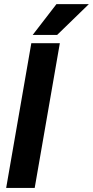

<svg xmlns="http://www.w3.org/2000/svg" viewBox="-20 -923 457 943"><path d="M150.4 0H10.3L133.8 -710.9H273.9ZM257.3 -902.8H416.5L260.7 -751.5H140.6Z"/></svg>

Font: TypoPRO Roboto
Style: Bold Italic
Weight: 700
Italic angle: -12°
Designer: Google
Version: Version 2.136; 2016